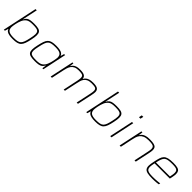

<svg xmlns="http://www.w3.org/2000/svg" viewBox="383 -2296 3857 3857"><g transform="rotate(45 2311.5 -367.5)"><path d="M318 8Q256 8 214 -1Q172 -10 148 -28Q124 -46 116 -73H112L90 0H60L218 -743H253L184 -420H187Q208 -463 237 -484Q266 -505 308 -511.5Q350 -518 409 -518Q482 -518 526 -507Q570 -496 589.5 -468Q609 -440 609 -389Q609 -364 604.5 -330.5Q600 -297 591 -255Q575 -175 556 -123.5Q537 -72 508.5 -43.5Q480 -15 434.5 -3.5Q389 8 318 8ZM310 -24Q374 -24 414.5 -32Q455 -40 480 -63.5Q505 -87 522 -133Q539 -179 555 -255Q564 -296 569 -329Q574 -362 574 -386Q574 -429 557.5 -450Q541 -471 503.5 -478.5Q466 -486 402 -486Q345 -486 310.5 -479Q276 -472 253 -455.5Q230 -439 209 -412Q195 -394 183 -366.5Q171 -339 161.5 -307Q152 -275 145.5 -243.5Q139 -212 135.5 -185.5Q132 -159 132 -144Q132 -78 173.5 -51Q215 -24 310 -24Z M943 8Q870 8 826 -3Q782 -14 762.5 -42Q743 -70 743 -121Q743 -147 748 -180Q753 -213 762 -255Q779 -335 797.5 -386.5Q816 -438 844.5 -466.5Q873 -495 918.5 -506.5Q964 -518 1034 -518Q1097 -518 1139 -509Q1181 -500 1205 -482Q1229 -464 1237 -437H1241L1263 -510H1292L1184 0H1155L1167 -86H1163Q1144 -47 1116 -26.5Q1088 -6 1046.5 1Q1005 8 943 8ZM951 -24Q1007 -24 1041.5 -31.5Q1076 -39 1099 -55Q1122 -71 1143 -98Q1158 -118 1170.5 -148Q1183 -178 1192.5 -212.5Q1202 -247 1208 -279Q1214 -311 1217.5 -335Q1221 -359 1221 -368Q1221 -433 1180 -459.5Q1139 -486 1044 -486Q980 -486 939 -478Q898 -470 872.5 -446.5Q847 -423 830.5 -377Q814 -331 798 -255Q789 -215 783.5 -181.5Q778 -148 778 -124Q778 -82 795 -60.5Q812 -39 850 -31.5Q888 -24 951 -24Z M1391 0 1500 -510H1527L1517 -424H1520Q1533 -449 1554 -470Q1575 -491 1612 -504.5Q1649 -518 1710 -518Q1799 -518 1837 -495Q1875 -472 1878 -424H1883Q1896 -449 1918.5 -470Q1941 -491 1980.5 -504.5Q2020 -518 2081 -518Q2174 -518 2210.5 -493Q2247 -468 2247 -412Q2247 -393 2243.5 -370Q2240 -347 2234 -320L2166 0H2130L2197 -315Q2203 -344 2206.5 -367Q2210 -390 2210 -407Q2210 -457 2180 -471.5Q2150 -486 2076 -486Q2010 -486 1970 -468.5Q1930 -451 1907.5 -420Q1885 -389 1873.5 -349Q1862 -309 1853 -264L1796 0H1761L1828 -315Q1834 -344 1837 -367Q1840 -390 1840 -407Q1840 -457 1809.5 -471.5Q1779 -486 1705 -486Q1639 -486 1599 -466Q1559 -446 1536.5 -413Q1514 -380 1502.5 -341Q1491 -302 1483 -264L1427 0Z M2660 8Q2598 8 2556 -1Q2514 -10 2490 -28Q2466 -46 2458 -73H2454L2432 0H2402L2560 -743H2595L2526 -420H2529Q2550 -463 2579 -484Q2608 -505 2650 -511.5Q2692 -518 2751 -518Q2824 -518 2868 -507Q2912 -496 2931.5 -468Q2951 -440 2951 -389Q2951 -364 2946.5 -330.5Q2942 -297 2933 -255Q2917 -175 2898 -123.5Q2879 -72 2850.5 -43.5Q2822 -15 2776.5 -3.5Q2731 8 2660 8ZM2652 -24Q2716 -24 2756.5 -32Q2797 -40 2822 -63.5Q2847 -87 2864 -133Q2881 -179 2897 -255Q2906 -296 2911 -329Q2916 -362 2916 -386Q2916 -429 2899.5 -450Q2883 -471 2845.5 -478.5Q2808 -486 2744 -486Q2687 -486 2652.5 -479Q2618 -472 2595 -455.5Q2572 -439 2551 -412Q2537 -394 2525 -366.5Q2513 -339 2503.5 -307Q2494 -275 2487.5 -243.5Q2481 -212 2477.5 -185.5Q2474 -159 2474 -144Q2474 -78 2515.5 -51Q2557 -24 2652 -24Z M3223 -677 3237 -743H3280L3266 -677ZM3083 0 3192 -510H3227L3119 0Z M3350 0 3459 -510H3488L3476 -424H3480Q3495 -450 3518.5 -471Q3542 -492 3584 -505Q3626 -518 3696 -518Q3770 -518 3812 -506.5Q3854 -495 3871 -470.5Q3888 -446 3888 -406Q3888 -390 3885 -367Q3882 -344 3877 -320L3809 0H3773L3840 -315Q3845 -341 3848.5 -362.5Q3852 -384 3852 -400Q3852 -437 3836.5 -455Q3821 -473 3786 -479.5Q3751 -486 3693 -486Q3616 -486 3570 -466Q3524 -446 3499 -413.5Q3474 -381 3462 -342Q3450 -303 3442 -264L3386 0Z M4280 8Q4194 8 4143.5 -4Q4093 -16 4071 -45.5Q4049 -75 4049 -127Q4049 -152 4054 -183Q4059 -214 4067 -254Q4082 -329 4098 -380Q4114 -431 4142.5 -461Q4171 -491 4223 -504.5Q4275 -518 4362 -518Q4437 -518 4480 -506.5Q4523 -495 4540.5 -468Q4558 -441 4558 -394Q4558 -382 4556 -362.5Q4554 -343 4549 -316.5Q4544 -290 4536 -256L4533 -243H4100Q4093 -207 4088 -178Q4083 -149 4083 -126Q4083 -87 4100.5 -64.5Q4118 -42 4158.5 -33Q4199 -24 4268 -24Q4299 -24 4334.5 -26Q4370 -28 4404.5 -31Q4439 -34 4465 -38L4458 -5Q4438 -1 4408 2Q4378 5 4345 6.5Q4312 8 4280 8ZM4107 -275H4505L4509 -296Q4516 -331 4519 -351.5Q4522 -372 4522 -391Q4522 -433 4505 -453Q4488 -473 4453 -479.5Q4418 -486 4363 -486Q4292 -486 4248 -478.5Q4204 -471 4178.5 -449Q4153 -427 4137.5 -385.5Q4122 -344 4107 -275Z"/></g></svg>

Font: Saira Expanded Thin
Style: Italic
Weight: 250
Width: 7
Italic angle: -12°
Designer: Hector Gatti with collaboration of the Omnibus-Type team
Foundry: Omnibus-Type
Version: Version 1.101